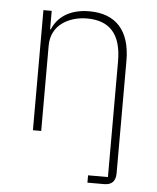

<svg xmlns="http://www.w3.org/2000/svg" viewBox="-52 -565 663 809"><g transform="rotate(5 279.5 -160.0)"><path d="M348 169H432V-320C432 -437 381 -489 286 -489C247 -489 209 -478 181 -457C153 -436 135 -404 135 -361V0H100V-508H135V-430H138C158 -479 206 -520 294 -520C406 -520 467 -453 467 -326V150C467 183 451 200 419 200H348Z"/></g></svg>

Font: Plexus Sans ExtraLight
Style: Regular
Weight: 250
Version: Version 2.001;PS 002.001;hotconv 1.0.70;makeotf.lib2.5.58329